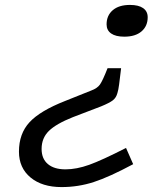

<svg xmlns="http://www.w3.org/2000/svg" viewBox="-20 -745 654 780"><path d="M580 -675Q580 -639 555 -617.5Q530 -596 485 -596Q450 -596 431.5 -609Q413 -622 413 -646Q413 -682 438 -703.5Q463 -725 508 -725Q543 -725 561.5 -712Q580 -699 580 -675ZM417 -468H472Q467 -426 464 -402.5Q461 -379 457 -367Q452 -348 438.5 -337.5Q425 -327 391 -313L276 -269Q208 -242 178.5 -213Q149 -184 149 -140Q149 -100 174.5 -78.5Q200 -57 246 -57Q291 -57 342.5 -75.5Q394 -94 492 -144L521 -78Q424 -26 361 -5.5Q298 15 230 15Q151 15 104 -24Q57 -63 57 -129Q57 -202 100 -248.5Q143 -295 245 -335L350 -377Q375 -386 386 -401.5Q397 -417 417 -468Z"/></svg>

Font: Intel One Mono
Style: Italic
Weight: 400
Italic angle: -16°
Monospace: yes
Designer: Fred Shallcrass
Foundry: Frere-Jones Type LLC
Version: Version 1.400;hotconv 1.1.0;makeotfexe 2.6.0;FJTRelease1.4